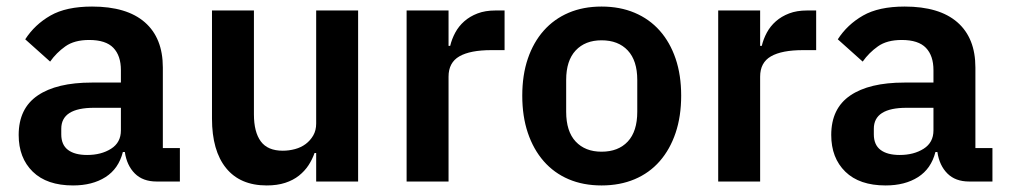

<svg xmlns="http://www.w3.org/2000/svg" viewBox="-20 -554 3079 586"><path d="M458 0Q416 0 391.5 -24.5Q367 -49 361 -90H355Q342 -39 302 -13.5Q262 12 203 12Q123 12 80 -30Q37 -72 37 -142Q37 -223 95 -262.5Q153 -302 260 -302H349V-340Q349 -384 326 -408Q303 -432 252 -432Q207 -432 179.5 -412.5Q152 -393 133 -366L57 -434Q86 -479 134 -506.5Q182 -534 261 -534Q367 -534 422 -486Q477 -438 477 -348V-102H529V0ZM246 -81Q289 -81 319 -100Q349 -119 349 -156V-225H267Q167 -225 167 -161V-144Q167 -112 187.5 -96.5Q208 -81 246 -81Z M945 -87H940Q933 -67 921.5 -49.5Q910 -32 892.5 -18Q875 -4 850.5 4Q826 12 794 12Q713 12 670 -41Q627 -94 627 -192V-522H755V-205Q755 -151 776 -122.5Q797 -94 843 -94Q862 -94 880.5 -99Q899 -104 913 -114.5Q927 -125 936 -140.5Q945 -156 945 -177V-522H1073V0H945Z M1221 0V-522H1349V-414H1354Q1359 -435 1369.5 -454.5Q1380 -474 1397 -489Q1414 -504 1437.5 -513Q1461 -522 1492 -522H1520V-401H1480Q1415 -401 1382 -382Q1349 -363 1349 -320V0Z M1816 12Q1760 12 1715.5 -7Q1671 -26 1639.5 -62Q1608 -98 1591 -148.5Q1574 -199 1574 -262Q1574 -325 1591 -375Q1608 -425 1639.5 -460.5Q1671 -496 1715.5 -515Q1760 -534 1816 -534Q1872 -534 1917 -515Q1962 -496 1993.5 -460.5Q2025 -425 2042 -375Q2059 -325 2059 -262Q2059 -199 2042 -148.5Q2025 -98 1993.5 -62Q1962 -26 1917 -7Q1872 12 1816 12ZM1816 -91Q1867 -91 1896 -122Q1925 -153 1925 -213V-310Q1925 -369 1896 -400Q1867 -431 1816 -431Q1766 -431 1737 -400Q1708 -369 1708 -310V-213Q1708 -153 1737 -122Q1766 -91 1816 -91Z M2172 0V-522H2300V-414H2305Q2310 -435 2320.5 -454.5Q2331 -474 2348 -489Q2365 -504 2388.5 -513Q2412 -522 2443 -522H2471V-401H2431Q2366 -401 2333 -382Q2300 -363 2300 -320V0Z M2938 0Q2896 0 2871.5 -24.5Q2847 -49 2841 -90H2835Q2822 -39 2782 -13.5Q2742 12 2683 12Q2603 12 2560 -30Q2517 -72 2517 -142Q2517 -223 2575 -262.5Q2633 -302 2740 -302H2829V-340Q2829 -384 2806 -408Q2783 -432 2732 -432Q2687 -432 2659.5 -412.5Q2632 -393 2613 -366L2537 -434Q2566 -479 2614 -506.5Q2662 -534 2741 -534Q2847 -534 2902 -486Q2957 -438 2957 -348V-102H3009V0ZM2726 -81Q2769 -81 2799 -100Q2829 -119 2829 -156V-225H2747Q2647 -225 2647 -161V-144Q2647 -112 2667.5 -96.5Q2688 -81 2726 -81Z"/></svg>

Font: IBM Plex Sans Hebrew SemiBold
Style: Regular
Weight: 600
Designer: Mike Abbink, Paul van der Laan, Pieter van Rosmalen, Yanek Iontef
Foundry: Bold Monday
Version: Version 1.2